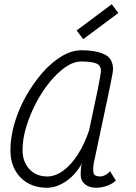

<svg xmlns="http://www.w3.org/2000/svg" viewBox="-20 -868 640 902"><path d="M497 -64 524 -20Q510 -5 484 4.5Q458 14 431 14Q399 14 379 -2.5Q359 -19 359 -46Q359 -63 360.5 -79Q362 -95 366 -103Q338 -50 292.5 -18Q247 14 200 14Q149 14 110.5 -8Q72 -30 50.5 -69.5Q29 -109 29 -162Q29 -224 48.5 -290Q68 -356 102.5 -417Q137 -478 179.5 -526.5Q222 -575 269.5 -603.5Q317 -632 363 -632Q429 -632 470 -613Q511 -594 511 -542Q511 -538 509 -525Q507 -512 501.5 -485Q496 -458 486 -409.5Q476 -361 459.5 -285Q443 -209 420 -99Q416 -72 419.5 -55.5Q423 -39 451 -39Q462 -39 474.5 -45.5Q487 -52 497 -64ZM202 -39Q240 -39 277.5 -66.5Q315 -94 346.5 -143.5Q378 -193 399 -257Q424 -373 439 -446.5Q454 -520 454 -536Q454 -561 432 -570Q410 -579 361 -579Q326 -579 288 -553Q250 -527 214 -483Q178 -439 149.5 -384.5Q121 -330 103.5 -273Q86 -216 86 -163Q86 -108 118 -73.5Q150 -39 202 -39ZM371 -684 340 -725 505 -848 536 -807Z"/></svg>

Font: Victor Mono Thin ExtraLight
Style: Italic
Weight: 250
Italic angle: -12°
Monospace: yes
Version: Version 1.561;gftools[0.9.30]